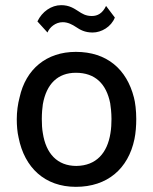

<svg xmlns="http://www.w3.org/2000/svg" viewBox="-20 -717 594 744"><path d="M339 -591C373 -591 411 -613 425 -649L391 -694C377 -665 358 -655 336 -655C312 -655 298 -664 283 -674C267 -684 249 -697 217 -697C179 -697 143 -672 125 -634L164 -591C172 -611 195 -631 223 -631C243 -631 260 -622 275 -612C290 -602 308 -591 339 -591ZM274 7C396 7 477 -63 501 -178C506 -202 508 -230 508 -256C508 -288 504 -321 499 -339C471 -449 394 -516 274 -516C160 -516 80 -449 56 -340C49 -314 45 -284 45 -255C45 -231 47 -205 52 -184C75 -67 154 7 274 7ZM276 -74C202 -74 158 -122 146 -201C143 -217 142 -237 142 -256C142 -278 144 -300 146 -313C160 -392 204 -435 274 -435C349 -435 392 -392 407 -317C409 -305 412 -280 412 -256C412 -239 411 -218 408 -201C396 -124 353 -75 276 -74Z"/></svg>

Font: Arthouse Owned Medium
Style: Regular
Weight: 500
Designer: Jeremy Tribby
Foundry: Tribby Type
Version: Version 1.000;PS 001.000;hotconv 1.0.88;makeotf.lib2.5.64775